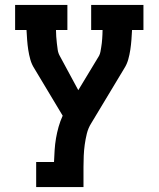

<svg xmlns="http://www.w3.org/2000/svg" viewBox="-20 -755 640 775"><path d="M126 0V-101H198Q199 -125 200.5 -149Q202 -173 206 -196.5Q210 -220 216.5 -243Q223 -266 233 -288L119 -478Q108 -495 102.5 -514.5Q97 -534 94 -554Q91 -574 89.5 -594Q88 -614 87 -634H41V-735H252V-634H206Q206 -621 207 -607.5Q208 -594 209.5 -580.5Q211 -567 213 -553.5Q215 -540 222 -528L296 -391L380 -530Q384 -538 385.5 -546.5Q387 -555 388.5 -564Q390 -573 391 -581.5Q392 -590 392.5 -598.5Q393 -607 393.5 -616Q394 -625 394 -634H348V-735H559V-634H513Q512 -614 510.5 -594Q509 -574 506 -554Q503 -534 497.5 -514.5Q492 -495 481 -478L348 -257Q336 -238 330.5 -215.5Q325 -193 322 -171Q319 -149 318 -126.5Q317 -104 317 -81V0Z"/></svg>

Font: Iosevka Curly Slab Extended
Style: Bold
Weight: 700
Width: 7
Monospace: yes
Designer: Belleve Invis
Foundry: Belleve Invis
Version: Version 11.1.0; ttfautohint (v1.8.3)